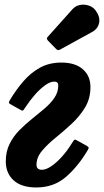

<svg xmlns="http://www.w3.org/2000/svg" viewBox="-20 -812 458 847"><path d="M402.5 -765Q422.5 -737 417.2 -711Q412 -685 386.5 -671L245.5 -593.5Q235.5 -587.5 228 -595.5L191 -633.5Q183 -642.5 191.5 -650.5L299 -770.5Q312.5 -786 332.2 -790Q352 -794 371.5 -787.5Q391 -781 402.5 -765ZM141 -85Q141 -63 165 -63Q183 -63 206.5 -79Q230 -95 253.8 -121.5Q277.5 -148 296 -178.5Q302 -188.5 305.8 -193.2Q309.5 -198 317 -194L360.5 -170Q366.5 -166.5 369.8 -163.2Q373 -160 367.5 -150.5Q325 -78.5 271.2 -31.8Q217.5 15 140 15Q74.5 15 40 -16.5Q5.5 -48 5.5 -100.5Q5.5 -143 22 -176.5Q38.5 -210 65 -237Q91.5 -264 121 -287.5Q150.5 -311 177 -333.5Q203.5 -356 220.2 -380.8Q237 -405.5 237 -435Q237 -452 219.5 -452Q201.5 -452 179.5 -436.2Q157.5 -420.5 135.2 -395.5Q113 -370.5 94 -341.5Q87.5 -331.5 83.8 -326.8Q80 -322 73 -326L30 -350Q23.5 -353.5 20.5 -356.5Q17.5 -359.5 23 -369.5Q50.5 -415.5 83 -453.2Q115.5 -491 156.5 -513.5Q197.5 -536 250.5 -536Q312 -536 345.5 -506.5Q379 -477 379 -428Q379 -377 354.8 -337.2Q330.5 -297.5 295.2 -265Q260 -232.5 224.5 -203.8Q189 -175 165 -146.2Q141 -117.5 141 -85Z"/></svg>

Font: Besley* Narrow
Style: Bold Italic
Weight: 700
Width: 4
Italic angle: -13°
Designer: Owen Earl
Foundry: indestructible type*
Version: Version 3.000; ttfautohint (v1.8.3)